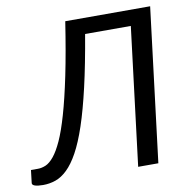

<svg xmlns="http://www.w3.org/2000/svg" viewBox="-115 -795 872 881"><g transform="rotate(-10 320.5 -355.0)"><path d="M641.5 -716 553.5 0H459.5L538.5 -642.5H325.5Q302 -504 278.5 -402.2Q255 -300.5 230.8 -228.2Q206.5 -156 181.2 -110.2Q156 -64.5 129.2 -38.8Q102.5 -13 74.2 -3.2Q46 6.5 16 6.5Q-9.5 6.5 -22.8 1.8Q-36 -3 -34.5 -12L-27.5 -71H5Q23 -71 41.8 -79Q60.5 -87 80 -110.8Q99.5 -134.5 119.5 -178.2Q139.5 -222 160.2 -293.8Q181 -365.5 202.5 -469Q224 -572.5 246 -716Z"/></g></svg>

Font: Lato
Style: Italic
Weight: 400
Italic angle: -7°
Designer: Lukasz Dziedzic
Foundry: tyPoland Lukasz Dziedzic
Version: Version 2.007; 2014-02-27